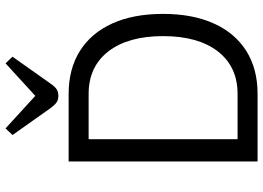

<svg xmlns="http://www.w3.org/2000/svg" viewBox="-148 -799 947 691"><g transform="rotate(-90 325.5 -453.5)"><path d="M90 0V-680H333Q423 -680 487.5 -639.5Q552 -599 586.5 -523Q621 -447 621 -340Q621 -234 586.5 -157.5Q552 -81 487.5 -40.5Q423 0 333 0ZM170 -72H333Q431 -72 486 -143Q541 -214 541 -340Q541 -466 486 -537Q431 -608 333 -608H170ZM326 -717Q312 -717 302.5 -723.5Q293 -730 282 -745L185 -882L209 -907L326 -800L443 -907L467 -882L370 -745Q359 -729 349.5 -723Q340 -717 326 -717Z"/></g></svg>

Font: Imprima
Style: Regular
Weight: 400
Designer: Eduardo Tunni
Foundry: Eduardo Tunni
Version: Version 1.002; ttfautohint (v1.8.4.7-5d5b);gftools[0.9.23]